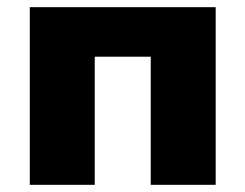

<svg xmlns="http://www.w3.org/2000/svg" viewBox="-20 -515 684 535"><path d="M63 0V-495H581V0H400V-357H244V0Z"/></svg>

Font: Nunito Sans 11pt Black
Style: Regular
Weight: 900
Version: Version 3.101;gftools[0.9.27]